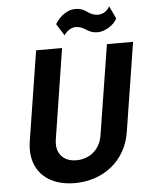

<svg xmlns="http://www.w3.org/2000/svg" viewBox="-60 -946 778 1002"><g transform="rotate(-5 329.0 -444.5)"><path d="M480 -766C514 -766 563 -793 581 -829L550 -895C533 -867 510 -857 489 -857C464 -857 450 -866 436 -875C421 -885 406 -897 371 -897C331 -897 290 -867 266 -827L305 -765C313 -779 337 -803 366 -803C387 -803 402 -795 417 -786C432 -777 448 -766 480 -766ZM292 8C444 8 561 -88 584 -232L658 -700H521L446 -228C435 -157 381 -110 310 -110C248 -110 210 -147 210 -204C210 -212 211 -220 212 -228L286 -700H150L76 -232C74 -216 72 -202 72 -187C72 -68 155 8 292 8Z"/></g></svg>

Font: Arthouse Owned
Style: Bold Italic
Weight: 700
Italic angle: -10°
Designer: Jeremy Tribby
Foundry: Tribby Type
Version: Version 1.000;PS 001.000;hotconv 1.0.88;makeotf.lib2.5.64775